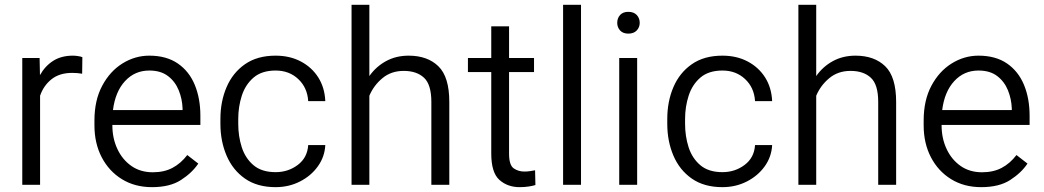

<svg xmlns="http://www.w3.org/2000/svg" viewBox="-20 -770 4348 800"><path d="M323.2 -531.7 322.3 -462.9Q302.2 -466.3 280.8 -466.3Q228 -466.3 194.8 -439.9Q161.6 -413.6 147 -371.1V0H72.8V-528.3H145L146.5 -457Q167.5 -494.6 201.4 -516.4Q235.4 -538.1 283.7 -538.1Q293.9 -538.1 306.2 -536.1Q318.4 -534.2 323.2 -531.7Z M613.3 9.8Q542 9.8 488 -23.4Q434.1 -56.6 403.8 -114.7Q373.5 -172.9 373.5 -247.6V-268.1Q373.5 -352.1 405.8 -412.6Q438 -473.1 490.2 -505.6Q542.5 -538.1 602.1 -538.1Q673.3 -538.1 720.7 -505.6Q768.1 -473.1 791.5 -416.5Q814.9 -359.9 814.9 -287.6V-249.5H448.2V-247.6Q448.2 -193.8 469 -149.4Q489.7 -105 527.3 -78.6Q564.9 -52.2 616.7 -52.2Q664.1 -52.2 698.7 -70.6Q733.4 -88.9 760.3 -124L806.2 -88.4Q780.3 -49.8 734.1 -20Q688 9.8 613.3 9.8ZM602.1 -476.1Q541.5 -476.1 501 -432.1Q460.4 -388.2 450.7 -311.5H740.7V-318.4Q739.3 -357.9 724.6 -394Q710 -430.2 679.9 -453.1Q649.9 -476.1 602.1 -476.1Z M1128.4 -52.7Q1180.7 -52.7 1220.7 -82.8Q1260.7 -112.8 1264.2 -165.5H1335.4Q1333 -116.7 1304.4 -76.9Q1275.9 -37.1 1229.7 -13.7Q1183.6 9.8 1128.4 9.8Q1051.8 9.8 1000.7 -25.9Q949.7 -61.5 924.1 -121.6Q898.4 -181.6 898.4 -253.9V-274.4Q898.4 -347.2 924.1 -407Q949.7 -466.8 1000.7 -502.4Q1051.8 -538.1 1128.4 -538.1Q1187.5 -538.1 1233.4 -513.9Q1279.3 -489.7 1306.2 -447.3Q1333 -404.8 1335.4 -348.6H1264.2Q1260.7 -404.8 1222.9 -440.4Q1185.1 -476.1 1128.4 -476.1Q1070.8 -476.1 1036.6 -446.8Q1002.4 -417.5 987.5 -371.3Q972.7 -325.2 972.7 -274.4V-253.9Q972.7 -202.6 987.3 -156.7Q1002 -110.8 1036.1 -81.8Q1070.3 -52.7 1128.4 -52.7Z M1519 -750V-453.1Q1546.9 -492.7 1588.6 -515.4Q1630.4 -538.1 1682.6 -538.1Q1761.2 -538.1 1806.6 -493.9Q1852.1 -449.7 1852.1 -345.2V0H1777.3V-345.7Q1777.3 -417.5 1746.8 -446Q1716.3 -474.6 1662.1 -474.6Q1609.9 -474.6 1573.5 -444.3Q1537.1 -414.1 1519 -371.1V0H1444.8V-750Z M2205.1 -528.3V-469.7H2101.1V-129.9Q2101.1 -82 2120.4 -68.6Q2139.6 -55.2 2164.6 -55.2Q2177.2 -55.2 2189.5 -57.1Q2201.7 -59.1 2209.5 -60.5L2210.9 1Q2200.2 4.4 2182.9 7.1Q2165.5 9.8 2145 9.8Q2094.7 9.8 2060.8 -20.5Q2026.9 -50.8 2026.9 -130.4V-469.7H1929.7V-528.3H2026.9V-660.2H2101.1V-528.3Z M2400.9 -750V0H2326.2V-750Z M2551.8 -674.8Q2551.8 -694.3 2563.7 -707.5Q2575.7 -720.7 2598.1 -720.7Q2620.6 -720.7 2633.1 -707.5Q2645.5 -694.3 2645.5 -674.8Q2645.5 -656.2 2633.1 -643.1Q2620.6 -629.9 2598.1 -629.9Q2575.7 -629.9 2563.7 -643.1Q2551.8 -656.2 2551.8 -674.8ZM2634.8 -528.3V0H2560.1V-528.3Z M2990.2 -52.7Q3042.5 -52.7 3082.5 -82.8Q3122.6 -112.8 3126 -165.5H3197.3Q3194.8 -116.7 3166.3 -76.9Q3137.7 -37.1 3091.6 -13.7Q3045.4 9.8 2990.2 9.8Q2913.6 9.8 2862.5 -25.9Q2811.5 -61.5 2785.9 -121.6Q2760.3 -181.6 2760.3 -253.9V-274.4Q2760.3 -347.2 2785.9 -407Q2811.5 -466.8 2862.5 -502.4Q2913.6 -538.1 2990.2 -538.1Q3049.3 -538.1 3095.2 -513.9Q3141.1 -489.7 3168 -447.3Q3194.8 -404.8 3197.3 -348.6H3126Q3122.6 -404.8 3084.7 -440.4Q3046.9 -476.1 2990.2 -476.1Q2932.6 -476.1 2898.4 -446.8Q2864.3 -417.5 2849.4 -371.3Q2834.5 -325.2 2834.5 -274.4V-253.9Q2834.5 -202.6 2849.1 -156.7Q2863.8 -110.8 2897.9 -81.8Q2932.1 -52.7 2990.2 -52.7Z M3380.9 -750V-453.1Q3408.7 -492.7 3450.4 -515.4Q3492.2 -538.1 3544.4 -538.1Q3623 -538.1 3668.5 -493.9Q3713.9 -449.7 3713.9 -345.2V0H3639.2V-345.7Q3639.2 -417.5 3608.6 -446Q3578.1 -474.6 3523.9 -474.6Q3471.7 -474.6 3435.3 -444.3Q3398.9 -414.1 3380.9 -371.1V0H3306.6V-750Z M4068.4 9.8Q3997.1 9.8 3943.1 -23.4Q3889.2 -56.6 3858.9 -114.7Q3828.6 -172.9 3828.6 -247.6V-268.1Q3828.6 -352.1 3860.8 -412.6Q3893.1 -473.1 3945.3 -505.6Q3997.6 -538.1 4057.1 -538.1Q4128.4 -538.1 4175.8 -505.6Q4223.1 -473.1 4246.6 -416.5Q4270 -359.9 4270 -287.6V-249.5H3903.3V-247.6Q3903.3 -193.8 3924.1 -149.4Q3944.8 -105 3982.4 -78.6Q4020 -52.2 4071.8 -52.2Q4119.1 -52.2 4153.8 -70.6Q4188.5 -88.9 4215.3 -124L4261.2 -88.4Q4235.4 -49.8 4189.2 -20Q4143.1 9.8 4068.4 9.8ZM4057.1 -476.1Q3996.6 -476.1 3956.1 -432.1Q3915.5 -388.2 3905.8 -311.5H4195.8V-318.4Q4194.3 -357.9 4179.7 -394Q4165 -430.2 4135 -453.1Q4105 -476.1 4057.1 -476.1Z"/></svg>

Font: Vazirmatn UI FD Light
Style: Regular
Weight: 300
Designer: Saber Rastikerdar
Foundry: Saber Rastikerdar
Version: Version 33.003